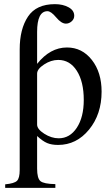

<svg xmlns="http://www.w3.org/2000/svg" viewBox="-20 -689 540 926"><path d="M159 -535V-381Q222 -460 303 -460Q376 -460 423 -400Q470 -340 470 -247Q470 -138 409.5 -64Q349 10 260 10Q229 10 207.5 1Q186 -8 159 -33V124Q159 171 175 184.5Q191 198 247 199V217H5V200Q49 196 62 183Q75 170 75 131V-451Q75 -549 115 -609Q155 -669 245 -669Q283 -669 310.5 -654Q338 -639 338 -613Q338 -597 325.5 -586Q313 -575 298 -575Q276 -575 251 -605Q226 -635 209 -635Q159 -635 159 -535ZM159 -334V-88Q159 -66 193.5 -44Q228 -22 263 -22Q317 -22 350.5 -73Q384 -124 384 -207Q384 -295 350.5 -347.5Q317 -400 261 -400Q226 -400 192.5 -378Q159 -356 159 -334Z"/></svg>

Font: STIX MathJax Latin
Style: Regular
Weight: 400
Designer: MicroPress Inc., with final additions and corrections provided by Coen Hoffman, Elsevier (retired)
Version: Version 1.1.1